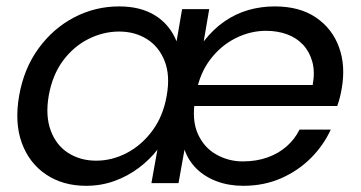

<svg xmlns="http://www.w3.org/2000/svg" viewBox="-20 -577 1137 605"><path d="M581 -242.9 593.4 -309.2H965.3Q972.8 -350 964.3 -381.7Q955.8 -413.3 935.4 -435.5Q914.9 -457.7 884.7 -468.8Q854.6 -479.9 817.9 -479.9Q768.9 -479.9 722.5 -456.7Q676.1 -433.5 643.1 -390.3Q610 -347.1 598.6 -286.3L595.1 -265.2Q583.8 -199.1 603.3 -155.5Q622.8 -111.8 661.6 -90.1Q700.4 -68.4 744.7 -68.4Q788.1 -68.4 823.1 -81Q858.1 -93.5 883.8 -116.3Q909.5 -139.1 923.7 -168.6H1022.2Q999.5 -118.9 959.6 -79Q919.7 -39 865.7 -15.2Q811.7 8.5 746.3 8.5Q701.6 8.5 663.8 -5.4Q626 -19.4 599.9 -44.8Q573.8 -70.2 561.4 -105.5L542.5 0H457.1L476 -105.3Q451.5 -73.7 417 -47.8Q382.6 -21.9 340.6 -6.7Q298.7 8.5 251.3 8.5Q178.1 8.5 125 -27.3Q71.9 -63 48.6 -126.9Q25.4 -190.8 40.4 -276Q55.4 -361.3 101.4 -424.4Q147.4 -487.6 213.6 -522.2Q279.9 -556.8 355.4 -556.8Q423.4 -556.8 469.2 -528.1Q515.1 -499.4 536.4 -446.8L553.8 -548.3H639.3L621.9 -446.6Q652.2 -485.4 687.5 -509.7Q722.8 -533.9 762.7 -545.4Q802.6 -556.8 845.8 -556.8Q924.3 -556.8 975.5 -521.9Q1026.8 -487.1 1048.2 -428.4Q1069.6 -369.7 1056.6 -296.9Q1054.1 -282.4 1050.8 -269.6Q1047.6 -256.9 1042.6 -242.9ZM133.6 -276Q122.6 -211.9 139.9 -165.5Q157.1 -119.1 195.2 -94.9Q233.2 -70.7 283 -70.7Q332.9 -70.7 379.4 -94.9Q425.9 -119.1 460 -165Q494.1 -210.9 505.1 -274.5Q516.8 -338.2 499.1 -383.8Q481.4 -429.5 443.3 -453.6Q405.3 -477.6 355.4 -477.6Q305.6 -477.6 258.8 -454.2Q212 -430.7 178.7 -386Q145.4 -341.2 133.6 -276Z"/></svg>

Font: Poppins Variable
Style: Italic
Weight: 100
Italic angle: -10°
Designer: Jonny Pinhorn
Foundry: Indian Type Foundry
Version: Version 6.000